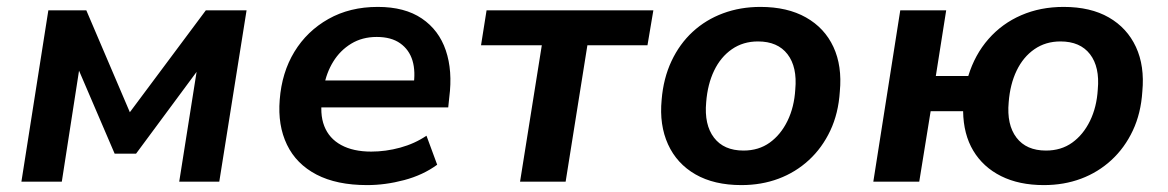

<svg xmlns="http://www.w3.org/2000/svg" viewBox="-20 -526 3383 556"><path d="M42 0 120 -496H230L356 -201L576 -496H694L615 0H499L552 -335H562L374 -81H312L203 -335H211L159 0Z M1043 10Q955 10 896.5 -20.5Q838 -51 811 -107Q784 -163 790 -237Q796 -316 832.5 -376Q869 -436 931 -471Q993 -506 1074 -506Q1152 -506 1201.5 -472.5Q1251 -439 1271 -380Q1291 -321 1281 -244L1278 -215H890L902 -293H1195L1177 -275Q1184 -319 1174.5 -350.5Q1165 -382 1139 -400.5Q1113 -419 1071 -419Q1029 -419 997 -399.5Q965 -380 945 -347.5Q925 -315 918 -275L914 -249Q905 -197 919 -161Q933 -125 968 -106Q1003 -87 1055 -87Q1097 -87 1139 -98.5Q1181 -110 1215 -133L1246 -49Q1205 -19 1150.5 -4.5Q1096 10 1043 10Z M1486 0 1549 -395H1373L1389 -496H1872L1855 -395H1681L1618 0Z M2127 10Q2048 10 1994 -21Q1940 -52 1914.5 -108Q1889 -164 1896 -237Q1901 -299 1924.5 -349Q1948 -399 1986 -434Q2024 -469 2074 -487.5Q2124 -506 2182 -506Q2260 -506 2314 -475.5Q2368 -445 2393.5 -390Q2419 -335 2412 -261Q2408 -198 2384.5 -148Q2361 -98 2322.5 -62.5Q2284 -27 2234.5 -8.5Q2185 10 2127 10ZM2133 -90Q2177 -90 2209 -113Q2241 -136 2260.5 -176Q2280 -216 2283 -267Q2289 -332 2260.5 -369Q2232 -406 2175 -406Q2132 -406 2099.5 -383.5Q2067 -361 2048 -321.5Q2029 -282 2025 -230Q2019 -165 2047.5 -127.5Q2076 -90 2133 -90Z M3003 10Q2931 10 2879 -16Q2827 -42 2798.5 -89.5Q2770 -137 2769 -204H2675L2642 0H2509L2587 -496H2720L2690 -306H2784Q2803 -368 2842.5 -413Q2882 -458 2937.5 -482Q2993 -506 3060 -506Q3138 -506 3191 -475.5Q3244 -445 3269.5 -390Q3295 -335 3288 -261Q3284 -198 3260.5 -148Q3237 -98 3198.5 -62.5Q3160 -27 3110.5 -8.5Q3061 10 3003 10ZM3009 -90Q3053 -90 3085 -113Q3117 -136 3136.5 -176Q3156 -216 3159 -267Q3165 -332 3136.5 -369Q3108 -406 3051 -406Q3008 -406 2975.5 -383.5Q2943 -361 2924 -321.5Q2905 -282 2901 -230Q2895 -165 2923.5 -127.5Q2952 -90 3009 -90Z"/></svg>

Font: Nunito Sans 9pt
Style: Bold Italic
Weight: 700
Italic angle: -9°
Version: Version 3.101;gftools[0.9.27]